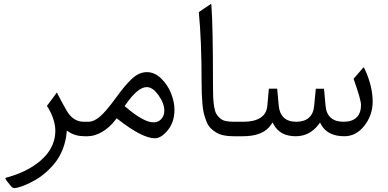

<svg xmlns="http://www.w3.org/2000/svg" viewBox="-20 -689 1961 971"><path d="M316.9 -16.1Q312.5 26.9 297.4 65.2Q282.2 103.5 261 130.9Q239.7 158.2 213.9 181.2Q188 204.1 162.8 218.8Q137.7 233.4 114.5 243.7Q91.3 253.9 75.4 258.1Q59.6 262.2 52.2 262.2Q43.5 262.2 34.2 251L15.1 227.1Q6.3 214.8 7.3 211.4Q7.8 210.9 9.8 210Q53.7 198.2 91.6 181.4Q129.4 164.6 160.4 142.6Q191.4 120.6 213.4 95Q235.4 69.3 247.6 38.1Q259.8 6.8 259.8 -27.3Q259.8 -59.1 247.8 -92.5Q235.8 -126 217.3 -153.3L267.6 -221.2Q297.9 -162.1 316.9 -129.9Q349.1 -73.2 404.8 -73.2H419.4Q424.3 -68.4 424.3 -42.5V-30.3Q424.3 -4.9 419.4 0H407.2Q361.3 0 328.1 -22L317.9 -28.3Z M414.6 0Q404.8 0 399.9 -6.6Q395 -13.2 395 -30.3V-42.5Q395 -59.6 399.7 -66.4Q404.3 -73.2 414.6 -73.2H427.2Q454.6 -73.2 485.1 -99.1Q515.6 -125 567.4 -195.8Q590.8 -228 608.2 -249Q625.5 -270 645 -288.6Q664.6 -307.1 683.6 -315.7Q702.6 -324.2 722.7 -324.2Q762.2 -324.2 795.4 -291.7Q828.6 -259.3 845.5 -216.1Q862.3 -172.9 862.3 -134.3Q862.3 -71.3 828.6 -30.5Q794.9 10.3 763.7 10.3Q699.2 10.3 575.7 -86.4L569.8 -90.8L565.4 -85Q534.2 -43.5 496.1 -21.7Q458 0 422.9 0ZM756.3 -70.3Q780.8 -70.3 795.9 -87.2Q811 -104 811 -128.9Q811 -166 781.7 -207.3Q752.4 -248.5 722.2 -248.5Q676.3 -248.5 614.3 -158.2L610.4 -152.3L615.2 -148.4Q706.1 -70.3 756.3 -70.3Z M1057.1 -262.2Q1057.1 -223.1 1058.1 -199.2Q1059.1 -175.3 1062.7 -151.4Q1066.4 -127.4 1073.2 -114.7Q1080.1 -102.1 1091.8 -91.6Q1103.5 -81.1 1120.6 -77.1Q1137.7 -73.2 1162.1 -73.2H1175.8Q1180.7 -68.4 1180.7 -42.5V-30.3Q1180.7 -4.9 1175.8 0H1159.7Q1132.3 0 1110.6 -4.6Q1088.9 -9.3 1072.8 -19.3Q1056.6 -29.3 1044.4 -41.7Q1032.2 -54.2 1024.4 -74Q1016.6 -93.8 1011.5 -113.3Q1006.3 -132.8 1003.9 -161.1Q1001.5 -189.5 1000.5 -215.3Q999.5 -241.2 999.5 -277.3Q999.5 -483.4 985.4 -627.9L1045.9 -668.5Q1046.9 -668.9 1047.4 -668.9Q1048.8 -666 1049.3 -659.7Q1057.1 -555.7 1057.1 -262.2Z M1717.3 -73.2Q1760.3 -73.2 1783 -95Q1805.7 -116.7 1805.7 -158.2Q1805.7 -185.1 1768.1 -290.5L1818.4 -348.6Q1821.3 -346.2 1824.7 -339.4Q1864.7 -252.4 1864.7 -175.8Q1864.7 -106.9 1823 -53.5Q1781.2 0 1721.7 0Q1636.2 0 1604 -59.1L1598.6 -69.3L1591.8 -60.1Q1546.4 0 1475.6 0Q1396.5 0 1364.3 -59.1L1358.4 -69.8L1351.6 -59.6Q1313 0 1208.5 0H1170.9Q1161.1 0 1156.2 -6.6Q1151.4 -13.2 1151.4 -30.3V-42.5Q1151.4 -59.6 1156 -66.4Q1160.6 -73.2 1170.9 -73.2H1210.9Q1266.1 -73.2 1297.4 -93.5Q1328.6 -113.8 1332 -154.3L1339.8 -240.7H1381.8L1389.6 -155.3Q1393.1 -115.2 1415.5 -94.2Q1438 -73.2 1478 -73.2Q1519 -73.2 1542.2 -93.8Q1565.4 -114.3 1568.8 -153.8L1577.1 -240.2H1618.7L1626.5 -153.3Q1629.9 -113.8 1653.1 -93.5Q1676.3 -73.2 1717.3 -73.2Z"/></svg>

Font: Sahel Light FD
Style: Light-FD
Weight: 300
Foundry: Saber Rastikerdar (saber.rastikerdar@gmail.com)
Version: Version 3.3.0